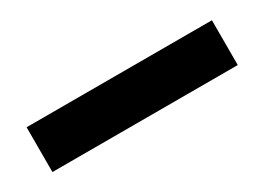

<svg xmlns="http://www.w3.org/2000/svg" viewBox="-19 -573 623 453"><g transform="rotate(-30 293.0 -346.0)"><path d="M40.5 -285.2H545.4V-407.2H40.5Z"/></g></svg>

Font: Cascadia Code
Style: Bold
Weight: 700
Monospace: yes
Designer: Aaron Bell
Foundry: Saja Typeworks
Version: Version 2404.023